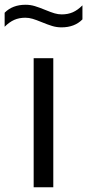

<svg xmlns="http://www.w3.org/2000/svg" viewBox="-60 -787 367 807"><path d="M81.5 0V-542.5H164V0ZM115 -694Q92 -703.5 76.8 -708Q61.5 -712.5 46.5 -712.5Q20.5 -712.5 0 -703.5Q-20.5 -694.5 -40.5 -674.5V-733.5Q-7.5 -767 47.5 -767Q68 -767 86.8 -761.2Q105.5 -755.5 131 -745Q154 -735.5 169.2 -731Q184.5 -726.5 199.5 -726.5Q225.5 -726.5 246 -735.5Q266.5 -744.5 286.5 -764.5V-705.5Q253.5 -672 198.5 -672Q178 -672 159.2 -677.8Q140.5 -683.5 115 -694Z"/></svg>

Font: Encode Sans Semi Expanded
Style: Regular
Weight: 400
Width: 6
Designer: Multiple Designers
Foundry: Impallari Type
Version: Version 2.000